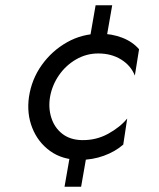

<svg xmlns="http://www.w3.org/2000/svg" viewBox="-20 -598 603 729"><path d="M314 -38 288 111H225L251 -38ZM170 -230Q163 -188 175 -150.5Q187 -113 216.5 -90Q246 -67 291 -66Q345 -65 390.5 -90Q436 -115 463 -148L448 -49Q417 -22 374 -6.5Q331 9 284 9Q217 9 170.5 -24.5Q124 -58 102.5 -112.5Q81 -167 90 -230Q100 -297 138.5 -351Q177 -405 234.5 -437.5Q292 -470 360 -470Q404 -470 443.5 -455Q483 -440 508 -411L492 -311Q477 -349 440 -372Q403 -395 353 -395Q308 -395 269 -372.5Q230 -350 204 -312.5Q178 -275 170 -230ZM406 -578 380 -429H317L343 -578Z"/></svg>

Font: Jost
Style: Italic
Weight: 400
Italic angle: -5°
Version: Version 3.710